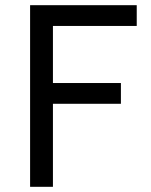

<svg xmlns="http://www.w3.org/2000/svg" viewBox="-20 -720 581 740"><path d="M96 0V-700H507V-620H184V-400H446V-320H184V0Z"/></svg>

Font: Inclusive Sans
Style: Regular
Weight: 400
Designer: Olivia King
Foundry: Olivia King
Version: Version 2.004